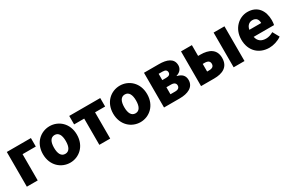

<svg xmlns="http://www.w3.org/2000/svg" viewBox="112 -1647 4083 2725"><g transform="rotate(-30 2153.5 -284.5)"><path d="M72 0H250V-430H467V-569H72Z M779 14C923 14 1057 -96 1057 -285C1057 -473 923 -583 779 -583C634 -583 500 -473 500 -285C500 -96 634 14 779 14ZM779 -130C712 -130 682 -190 682 -285C682 -379 712 -439 779 -439C845 -439 875 -379 875 -285C875 -190 845 -130 779 -130Z M1260 0H1438V-430H1603V-569H1095V-430H1260Z M1930 14C2074 14 2208 -96 2208 -285C2208 -473 2074 -583 1930 -583C1785 -583 1651 -473 1651 -285C1651 -96 1785 14 1930 14ZM1930 -130C1863 -130 1833 -190 1833 -285C1833 -379 1863 -439 1930 -439C1996 -439 2026 -379 2026 -285C2026 -190 1996 -130 1930 -130Z M2320 0H2579C2708 0 2818 -46 2818 -164C2818 -240 2772 -279 2700 -296V-301C2769 -320 2796 -371 2796 -418C2796 -533 2692 -569 2564 -569H2320ZM2493 -349V-452H2555C2606 -452 2626 -432 2626 -399C2626 -368 2605 -349 2555 -349ZM2493 -117V-232H2569C2623 -232 2645 -207 2645 -176C2645 -142 2625 -117 2570 -117Z M2927 0H3141C3279 0 3387 -49 3387 -198C3387 -342 3279 -392 3141 -392H3105V-569H2927ZM3105 -136V-261H3134C3191 -261 3218 -239 3218 -199C3218 -156 3191 -136 3134 -136ZM3461 0H3639V-569H3461Z M4041 14C4107 14 4185 -9 4244 -51L4185 -158C4144 -134 4106 -122 4065 -122C3993 -122 3939 -154 3923 -232H4257C4261 -246 4265 -277 4265 -309C4265 -464 4185 -583 4021 -583C3884 -583 3751 -469 3751 -285C3751 -96 3877 14 4041 14ZM3920 -349C3932 -416 3975 -447 4024 -447C4089 -447 4114 -405 4114 -349Z"/></g></svg>

Font: Noto Sans CJK TC Black
Style: Regular
Weight: 900
Designer: Ryoko NISHIZUKA 西塚涼子 (kana, bopomofo & ideographs); Paul D. Hunt (Latin, Greek & Cyrillic); Sandoll Communications 산돌커뮤니
Foundry: Adobe
Version: Version 2.004;hotconv 1.0.118;makeotfexe 2.5.65603